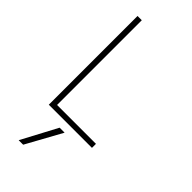

<svg xmlns="http://www.w3.org/2000/svg" viewBox="-309 -789 1117 1117"><g transform="rotate(45 250.0 -230.0)"><path d="M150 270H113L230 50H271ZM91 0V-730H126V-33H446V0Z"/></g></svg>

Font: M PLUS Code Latin ExtraLight
Style: Regular
Weight: 250
Designer: Coji Morishita
Foundry: UNDERFOREST DESIGN
Version: Version 1.002; ttfautohint (v1.8.3)